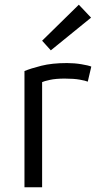

<svg xmlns="http://www.w3.org/2000/svg" viewBox="-20 -796 419 816"><path d="M84 0V-494Q110 -505 155.5 -516.5Q201 -528 265 -528Q296 -528 326 -523Q356 -518 368 -513L353 -449Q344 -453 319 -457.5Q294 -462 255 -462Q217 -462 192 -456.5Q167 -451 159 -447V0ZM196 -582 159 -623 315 -776 367 -721Z"/></svg>

Font: Ubuntu Sans
Style: Regular
Weight: 400
Designer: Dalton Maag Ltd
Foundry: Dalton Maag Ltd
Version: Version 1.006; ttfautohint (v1.8.4.7-5d5b)